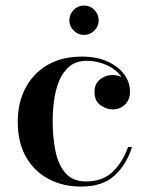

<svg xmlns="http://www.w3.org/2000/svg" viewBox="-20 -679 556 709"><path d="M236.1 -604.1Q236.1 -626.3 252.1 -642.5Q268 -658.6 290.2 -658.6Q312.4 -658.6 328.4 -642.5Q344.4 -626.3 344.4 -604.1Q344.4 -581.9 328.4 -566Q312.4 -550 290.2 -550Q268 -550 252.1 -566Q236.1 -581.9 236.1 -604.1ZM467.5 -136.5Q448 -72.5 403.5 -31.2Q359 10 279.5 10Q213 10 160 -17.8Q107 -45.5 76.2 -99Q45.5 -152.5 45.5 -230Q45.5 -297.5 73 -351.8Q100.5 -406 153.5 -438Q206.5 -470 283 -470Q337 -470 376.8 -452Q416.5 -434 438.2 -404.8Q460 -375.5 460 -340.5Q460 -310 441.2 -292.5Q422.5 -275 396 -275Q373.5 -275 351.2 -290.5Q329 -306 329 -339.5Q329 -369.5 349.2 -385.8Q369.5 -402 396 -402Q414.5 -402 429 -394Q409.5 -423 373.5 -438.8Q337.5 -454.5 301 -454.5Q260.5 -454.5 235.5 -433Q210.5 -411.5 197.2 -377.5Q184 -343.5 179.2 -304.5Q174.5 -265.5 174.5 -230Q174.5 -173 184.5 -122.5Q194.5 -72 221.2 -40.5Q248 -9 297.5 -9Q359.5 -9 396.5 -45Q433.5 -81 453 -136.5Z"/></svg>

Font: Bodoni* 16 Medium
Style: Regular
Weight: 500
Version: Version 2.2